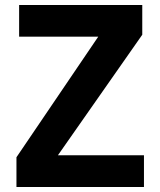

<svg xmlns="http://www.w3.org/2000/svg" viewBox="-20 -749 642 769"><path d="M45.9 0H556.6V-127H211.9L549.8 -609.9V-729H56.6V-602.1H373.5L45.9 -119.1Z"/></svg>

Font: Hack
Style: Bold
Weight: 700
Monospace: yes
Designer: Christopher Simpkins
Foundry: Christopher Simpkins
Version: Version 2.010